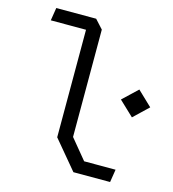

<svg xmlns="http://www.w3.org/2000/svg" viewBox="-113 -859 861 953"><g transform="rotate(15 318.0 -382.5)"><path d="M351.5 0H540L550.5 -66H389L304.5 -168.5V-720L263.5 -765H58.5L48 -699H229V-146.5ZM486 -409.5 561.5 -338 636.5 -409.5 561.5 -481Z"/></g></svg>

Font: Monaspace Krypton Light
Style: Regular
Weight: 300
Designer: Riley Cran & the Lettermatic Team
Foundry: Lettermatic
Version: Version 1.101 (Monaspace Krypton)